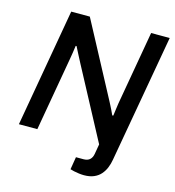

<svg xmlns="http://www.w3.org/2000/svg" viewBox="-124 -791 983 1077"><g transform="rotate(15 367.0 -252.0)"><path d="M462 182Q449 182 433 180Q417 178 403.5 175Q390 172 381 169L393 96H437Q460 96 473 84.5Q486 73 490 51L500 -7L282 -416Q273 -432 259 -460Q245 -488 235 -507H230Q228 -490 224 -465Q220 -440 217 -423L143 0H36L156 -686H264L491 -260Q496 -251 503 -237Q510 -223 517 -209Q524 -195 529 -183L535 -184Q537 -201 540 -221.5Q543 -242 545 -257L620 -686H728L597 56Q593 80 584 102.5Q575 125 559.5 143Q544 161 520 171.5Q496 182 462 182Z"/></g></svg>

Font: Archivo SemiBold Medium
Style: Italic
Weight: 500
Italic angle: -10°
Version: Version 2.001